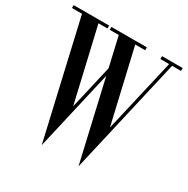

<svg xmlns="http://www.w3.org/2000/svg" viewBox="-186 -847 1009 1031"><g transform="rotate(30 318.0 -331.5)"><path d="M656 -700H528V-682H582.3L477.5 -228L372.2 -682H434V-700H214V-682H270.1L312 -499.8L249.4 -228.2L144.2 -682H200V-700H-20V-682H42.1L207.5 37L321.5 -458.4L435.5 37L600.8 -682H656Z"/></g></svg>

Font: Picaflor 24 pt
Style: Regular
Weight: 400
Designer: Ariel Martín Pérez
Foundry: Tunera Type Foundry
Version: Version 1.000;hotconv 1.0.109;makeotfexe 2.5.65596